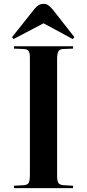

<svg xmlns="http://www.w3.org/2000/svg" viewBox="-20 -968 448 988"><path d="M49.8 -767.1 42 -776.9 158.2 -922.9Q178.7 -948.2 204.1 -948.2Q217.3 -948.2 227.8 -941.4Q238.3 -934.6 252.9 -917L362.8 -776.9L354 -767.1L204.1 -848.1ZM51.8 0V-12.2L103 -15.1Q121.6 -16.6 127.7 -27.3Q133.8 -38.1 133.8 -67.9V-669.9Q133.8 -695.8 127.2 -705.6Q120.6 -715.3 100.1 -715.8L51.8 -717.8V-730H356V-717.8L304.2 -715.8Q287.6 -714.8 280.8 -704.1Q273.9 -693.4 273.9 -665V-64Q273.9 -36.6 280.5 -26.6Q287.1 -16.6 306.2 -15.1L356 -12.2V0Z"/></svg>

Font: Display Semibold
Style: Regular
Weight: 600
Designer: Latin by Veronika Burian and Jose Scaglione. Greek by Irene Vlachou. Cyrillic by Vera Evstafieva.
Foundry: TypeTogether
Version: Version 3.002